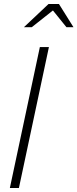

<svg xmlns="http://www.w3.org/2000/svg" viewBox="-20 -934 385 954"><path d="M29 0 178 -700H223L74 0ZM99 -799 221 -914H273L345 -799H310L243 -882L138 -799Z"/></svg>

Font: Red Hat Display
Style: Italic
Weight: 300
Italic angle: -12°
Designer: Pentagram, MCKL
Foundry: Pentagram, MCKL
Version: Version 1.023